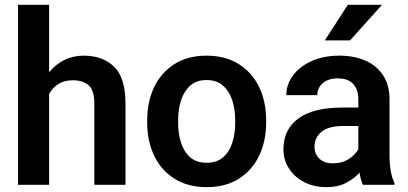

<svg xmlns="http://www.w3.org/2000/svg" viewBox="-20 -770 1701 800"><path d="M184.6 -750V-468.8Q210.9 -501.5 247.8 -519.8Q284.7 -538.1 329.1 -538.1Q407.7 -538.1 455.3 -492.2Q502.9 -446.3 502.9 -336.9V0H373V-337.9Q373 -392.6 349.9 -414.1Q326.7 -435.5 283.2 -435.5Q247.6 -435.5 223.1 -419.9Q198.7 -404.3 184.6 -377.9V0H55.2V-750Z M593.3 -258.8V-269Q593.3 -346.2 622.3 -407Q651.4 -467.8 706.8 -502.9Q762.2 -538.1 840.3 -538.1Q919.4 -538.1 975.1 -502.9Q1030.8 -467.8 1059.8 -407Q1088.9 -346.2 1088.9 -269V-258.8Q1088.9 -182.1 1059.8 -121.3Q1030.8 -60.5 975.3 -25.4Q919.9 9.8 841.3 9.8Q762.7 9.8 707 -25.4Q651.4 -60.5 622.3 -121.3Q593.3 -182.1 593.3 -258.8ZM722.2 -269V-258.8Q722.2 -212.9 734.4 -175Q746.6 -137.2 772.7 -114.5Q798.8 -91.8 841.3 -91.8Q883.3 -91.8 909.4 -114.5Q935.5 -137.2 947.8 -175Q960 -212.9 960 -258.8V-269Q960 -314 947.8 -352.1Q935.5 -390.1 909.2 -413.3Q882.8 -436.5 840.3 -436.5Q798.8 -436.5 772.7 -413.3Q746.6 -390.1 734.4 -352.1Q722.2 -314 722.2 -269Z M1492.2 0Q1482.9 -19 1478 -50.8Q1456.1 -25.9 1422.1 -8.1Q1388.2 9.8 1340.3 9.8Q1289.1 9.8 1248.5 -10.7Q1208 -31.2 1184.6 -66.9Q1161.1 -102.5 1161.1 -147.9Q1161.1 -231 1223.4 -276.4Q1285.6 -321.8 1404.3 -321.8H1473.1V-356Q1473.1 -396 1452.1 -419.7Q1431.2 -443.4 1387.2 -443.4Q1348.1 -443.4 1325.2 -423.8Q1302.2 -404.3 1302.2 -373.5H1172.9Q1172.9 -417.5 1200.2 -454.8Q1227.5 -492.2 1277.3 -515.1Q1327.1 -538.1 1394.5 -538.1Q1454.6 -538.1 1501.7 -517.8Q1548.8 -497.6 1575.9 -456.8Q1603 -416 1603 -355V-124.5Q1603 -48.8 1623.5 -8.3V0ZM1366.7 -89.4Q1405.8 -89.4 1433.6 -107.7Q1461.4 -126 1473.1 -148.4V-245.1H1410.6Q1349.6 -245.1 1320.1 -221.2Q1290.5 -197.3 1290.5 -158.2Q1290.5 -128.4 1310.8 -108.9Q1331.1 -89.4 1366.7 -89.4ZM1333.5 -601.6 1429.2 -750H1571.8L1438.5 -601.6Z"/></svg>

Font: Vazirmatn RD SemiBold
Style: Regular
Weight: 600
Designer: Saber Rastikerdar
Foundry: Saber Rastikerdar
Version: Version 32.102